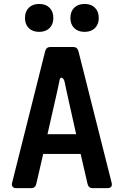

<svg xmlns="http://www.w3.org/2000/svg" viewBox="-20 -973 640 993"><path d="M63.6 0Q51.3 0 45.3 -7.2Q39.4 -14.3 42.5 -27.3L213.8 -708.9Q219.4 -730 241 -730H358.2Q379.9 -730 385.5 -708.9L557.5 -27.3Q560.6 -14.3 554.9 -7.2Q549.1 0 536.4 0H459.4Q437.8 0 432.8 -21.7L397 -177H203.5L167.6 -21.7Q162.6 0 141 0ZM225.6 -278.8H373.9L330.1 -475.1Q325.7 -495.4 321.7 -513.8Q317.8 -532.3 314.5 -548Q310.9 -565.5 301.2 -570.2Q291.4 -574.9 288.4 -559.7Q285 -541.6 280.3 -520.5Q275.5 -499.3 270.4 -476.1ZM417.4 -808.2Q383.8 -808.2 363.9 -827.6Q344.1 -847 344.1 -880Q344.1 -913.5 363.9 -933.1Q383.8 -952.6 417.4 -952.6Q451.1 -952.6 471 -933.1Q490.8 -913.5 490.8 -880Q490.8 -847 471 -827.6Q451.1 -808.2 417.4 -808.2ZM182.6 -808.2Q148.9 -808.2 129 -827.6Q109.2 -847 109.2 -880Q109.2 -913.5 129 -933.1Q148.9 -952.6 182.6 -952.6Q216.2 -952.6 236.1 -933.1Q255.9 -913.5 255.9 -880Q255.9 -847 236.1 -827.6Q216.2 -808.2 182.6 -808.2Z"/></svg>

Font: Pitagon Sans Mono
Style: Regular
Weight: 400
Monospace: yes
Designer: Travis Tran
Foundry: Pitagon
Version: Version 1.001;gftools[0.9.26]